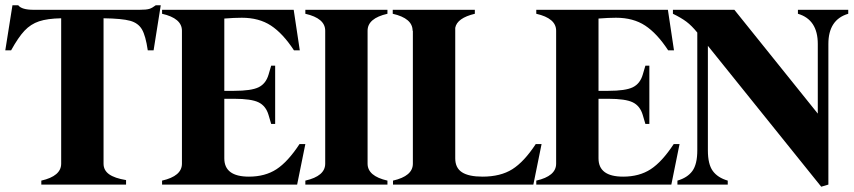

<svg xmlns="http://www.w3.org/2000/svg" viewBox="-30 -697 3223 725"><path d="M577 -677 550 -507H528Q520 -562 506 -586Q492 -610 461.5 -618.5Q431 -627 361 -628V-79Q361 -54 382 -39Q403 -24 446 -17V0H126V-15Q201 -32 201 -79V-628Q149 -627 117.5 -616.5Q86 -606 62.5 -581Q39 -556 12 -507H-10L17 -677H39Q52 -660 97 -660H497Q523 -660 534 -663.5Q545 -667 558 -677Z M1123 -153 1092 0H582V-15Q657 -32 657 -79V-581Q657 -628 582 -645V-660H1079L1102 -507H1080Q1038 -571 993 -600.5Q948 -630 883 -630Q855 -630 817 -627V-354H854Q919 -354 946.5 -367.5Q974 -381 984 -415L994 -449H1009V-229H994L984 -263Q974 -297 946.5 -310.5Q919 -324 854 -324H817V-99Q817 -30 910 -30Q971 -30 1014 -58Q1057 -86 1101 -153Z M1358 -581V-79Q1358 -32 1433 -15V0H1123V-15Q1198 -32 1198 -79V-581Q1198 -628 1123 -645V-660H1433V-645Q1358 -628 1358 -581Z M2015 -153 1984 0H1454V-15Q1529 -32 1529 -79V-581H1528Q1528 -628 1453 -645V-660H1763V-645Q1696 -629 1689 -592V-99Q1689 -63 1714.5 -46.5Q1740 -30 1792 -30Q1860 -30 1904.5 -58Q1949 -86 1993 -153Z M2536 -153 2505 0H1995V-15Q2070 -32 2070 -79V-581Q2070 -628 1995 -645V-660H2492L2515 -507H2493Q2451 -571 2406 -600.5Q2361 -630 2296 -630Q2268 -630 2230 -627V-354H2267Q2332 -354 2359.5 -367.5Q2387 -381 2397 -415L2407 -449H2422V-229H2407L2397 -263Q2387 -297 2359.5 -310.5Q2332 -324 2267 -324H2230V-99Q2230 -30 2323 -30Q2384 -30 2427 -58Q2470 -86 2514 -153Z M3173 -660V-645Q3098 -623 3098 -531V0L3071 8L2643 -524V-129Q2643 -77 2661.5 -51.5Q2680 -26 2718 -15V0H2528V-15Q2566 -26 2584.5 -51.5Q2603 -77 2603 -129V-574Q2582 -600 2562 -615Q2542 -630 2511 -645V-660H2743L3058 -268V-531Q3058 -623 2983 -645V-660Z"/></svg>

Font: FFF_NEPSZA-BADSAG Bold
Style: Regular
Weight: 700
Designer: bBox Type GmbH
Foundry: bBox Type GmbH
Version: Version 0.002